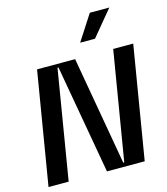

<svg xmlns="http://www.w3.org/2000/svg" viewBox="-139 -1090 1043 1197"><g transform="rotate(-15 383.0 -491.5)"><path d="M543.3 -818.2 679.7 -983H554L447.4 -818.2ZM636.4 -727.3 519.9 -26.3H513.5L390.6 -727.3H144.9L24.1 0H154.1L270.6 -703.8H277L401.3 0H644.9L765.6 -727.3Z"/></g></svg>

Font: Riot Sans 2.0
Style: Bold Italic
Weight: 600
Italic angle: -9.39999°
Designer: Rasmus Andersson
Foundry: rsms
Version: Version 3.006;hotconv 1.0.109;makeotfexe 2.5.65596